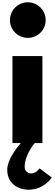

<svg xmlns="http://www.w3.org/2000/svg" viewBox="-20 -1266 485 1698"><path d="M226 -1246C139 -1246 68 -1175 68 -1088C68 -1001 139 -931 226 -931C313 -931 384 -1001 384 -1088C384 -1175 313 -1246 226 -1246ZM44 236C44 150 119 52 164 -1H90V-770H355V-1H287C287 -1 198 104 198 209C198 247 229 268 254 268C300 268 330 223 330 223L438 304C438 304 370 412 232 412C154 412 44 367 44 236Z"/></svg>

Font: Poland Can Into
Style: BigWritings
Weight: 700
Foundry: Cannot Into Space Fonts
Version: Version 0.92